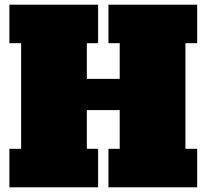

<svg xmlns="http://www.w3.org/2000/svg" viewBox="-20 -798 880 818"><path d="M820 -614H770V-164H820V0H442V-164H490V-329H350V-164H398V0H20V-164H70V-614H20V-778H398V-614H350V-462H490V-614H442V-778H820Z"/></svg>

Font: Alfa Slab One
Style: Regular
Weight: 400
Designer: JM Sole
Foundry: JM Sole
Version: Version 2.000